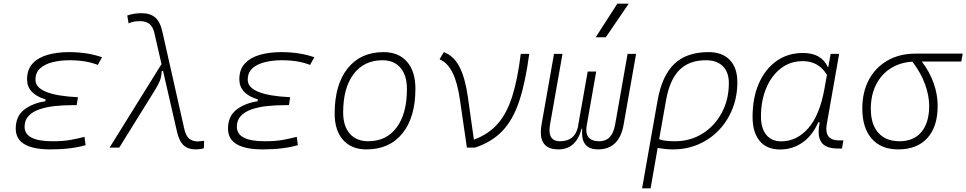

<svg xmlns="http://www.w3.org/2000/svg" viewBox="-20 -815 5335 1060"><path d="M258.3 9.8Q66.9 9.8 66.9 -105Q66.9 -171.9 112.1 -208.3Q157.2 -244.6 230 -255.9L231.9 -266.1Q129.4 -296.9 129.4 -377Q129.4 -431.6 160.2 -464.6Q190.9 -497.6 243.4 -512.5Q295.9 -527.3 360.8 -527.3Q461.9 -527.3 543.5 -499L520 -456.5Q456.1 -482.4 363.8 -482.4Q314 -482.4 271 -471.9Q228 -461.4 201.9 -438Q175.8 -414.6 175.8 -374.5Q175.8 -289.6 410.2 -278.3L403.3 -234.4H375.5Q327.1 -234.4 280.8 -229.2Q234.4 -224.1 197 -211.2Q159.7 -198.2 137.7 -174.8Q115.7 -151.4 115.7 -115.2Q115.7 -35.2 270 -35.2Q330.6 -35.2 372.1 -43Q413.6 -50.8 446.3 -59.6L452.6 -13.7Q372.6 9.8 258.3 9.8Z M1059.6 9.8Q1018.6 9.8 993.9 -12.7Q969.2 -35.2 957 -88.4L879.9 -424.8L873 -422.4Q871.1 -391.1 862.8 -369.6Q854.5 -348.1 837.4 -320.8L638.2 0H585L871.6 -460.9L833 -629.9Q824.7 -667.5 804.9 -682.9Q785.2 -698.2 754.9 -698.2Q732.9 -698.2 720.2 -695.8Q707.5 -693.4 689.9 -686L682.6 -729.5Q704.1 -736.8 722.7 -739.5Q741.2 -742.2 762.7 -742.2Q808.6 -742.2 836.4 -718.8Q864.3 -695.3 876.5 -639.6L997.6 -102.5Q1005.9 -65.4 1024.2 -49.8Q1042.5 -34.2 1072.3 -34.2Q1079.6 -34.2 1106.9 -37.6L1105.5 3.9Q1084.5 9.8 1059.6 9.8Z M1430.2 9.8Q1238.8 9.8 1238.8 -105Q1238.8 -171.9 1283.9 -208.3Q1329.1 -244.6 1401.9 -255.9L1403.8 -266.1Q1301.3 -296.9 1301.3 -377Q1301.3 -431.6 1332 -464.6Q1362.8 -497.6 1415.3 -512.5Q1467.8 -527.3 1532.7 -527.3Q1633.8 -527.3 1715.3 -499L1691.9 -456.5Q1627.9 -482.4 1535.6 -482.4Q1485.8 -482.4 1442.9 -471.9Q1399.9 -461.4 1373.8 -438Q1347.7 -414.6 1347.7 -374.5Q1347.7 -289.6 1582 -278.3L1575.2 -234.4H1547.4Q1499 -234.4 1452.6 -229.2Q1406.2 -224.1 1368.9 -211.2Q1331.5 -198.2 1309.6 -174.8Q1287.6 -151.4 1287.6 -115.2Q1287.6 -35.2 1441.9 -35.2Q1502.4 -35.2 1543.9 -43Q1585.4 -50.8 1618.2 -59.6L1624.5 -13.7Q1544.4 9.8 1430.2 9.8Z M2002.9 9.8Q1920.4 9.8 1874 -42.5Q1827.6 -94.7 1827.6 -187.5Q1827.6 -347.7 1899.2 -437.5Q1970.7 -527.3 2097.7 -527.3Q2180.7 -527.3 2227.1 -474.1Q2273.4 -420.9 2273.4 -325.2Q2273.4 -167.5 2201.9 -78.9Q2130.4 9.8 2002.9 9.8ZM2012.7 -35.2Q2113.3 -35.2 2169.9 -111.3Q2226.6 -187.5 2226.6 -323.7Q2226.6 -398.4 2191.2 -440.4Q2155.8 -482.4 2091.8 -482.4Q1989.7 -482.4 1932.1 -406Q1874.5 -329.6 1874.5 -193.8Q1874.5 -119.1 1911.1 -77.1Q1947.8 -35.2 2012.7 -35.2Z M2557.6 0 2519.5 -262.2Q2505.9 -358.4 2478.8 -413.3Q2451.7 -468.3 2406.7 -487.8L2430.2 -527.3Q2485.8 -506.3 2517.1 -445.3Q2548.3 -384.3 2563.5 -276.9L2596.2 -43.9Q2676.8 -73.7 2727.5 -131.3Q2778.3 -189 2808.1 -283.4Q2837.9 -377.9 2855 -517.6H2901.9Q2880.9 -359.4 2846.2 -255.9Q2811.5 -152.3 2753.2 -91.6Q2694.8 -30.8 2602.5 0Z M3281.2 9.8Q3193.4 9.8 3193.4 -82Q3193.4 -92.8 3194.3 -104.5H3190.9Q3160.6 9.8 3063.5 9.8Q2965.8 9.8 2965.8 -84.5Q2965.8 -104 2969.7 -127L3038.6 -517.6H3085.4L3016.6 -127Q3013.7 -109.9 3013.7 -96.2Q3013.7 -35.2 3071.3 -35.2Q3151.9 -35.2 3169.9 -111.3L3224.6 -419.9H3271.5L3218.3 -117.2Q3216.8 -106.9 3216.8 -98.1Q3216.8 -35.2 3289.1 -35.2Q3359.9 -35.2 3376 -127L3444.8 -517.6H3491.7L3422.9 -127Q3398.9 9.8 3281.2 9.8ZM3269 -609.4 3388.2 -794.9H3451.2L3324.7 -609.4Z M3891.6 -527.3Q3967.3 -527.3 4009 -484.1Q4050.8 -440.9 4050.8 -361.3Q4050.8 -282.2 4023.9 -214.6Q3997.1 -147 3949 -96.7Q3900.9 -46.4 3836.2 -18.3Q3771.5 9.8 3695.3 9.8Q3673.8 9.8 3653.1 7.6Q3632.3 5.4 3610.8 2L3571.8 224.6H3524.9L3610.4 -260.3Q3634.8 -397.5 3702.9 -462.4Q3771 -527.3 3891.6 -527.3ZM3619.1 -46.4Q3647.5 -35.2 3706.1 -35.2Q3791 -35.2 3858.4 -77.4Q3925.8 -119.6 3964.8 -192.4Q4003.9 -265.1 4003.9 -356.4Q4003.9 -416.5 3970.7 -449.5Q3937.5 -482.4 3877 -482.4Q3784.2 -482.4 3730.5 -428.2Q3676.8 -374 3656.7 -259.3Z M4552.7 -444.3 4565.9 -517.6H4612.8L4544.9 -131.8Q4542 -116.7 4542 -104Q4542 -40 4611.3 -40H4636.2L4628.4 4.9H4605Q4538.1 4.9 4514.2 -30.3Q4499.5 -51.8 4499.5 -87.9Q4499.5 -110.8 4505.4 -139.6H4497.1Q4466.3 -67.9 4411.4 -28.8Q4356.4 10.3 4285.6 10.3Q4213.4 10.3 4174.1 -36.9Q4134.8 -84 4134.8 -169.4Q4134.8 -275.4 4169.7 -354.7Q4204.6 -434.1 4267.1 -478.3Q4329.6 -522.5 4413.6 -522.5Q4515.1 -522.5 4550.3 -444.3ZM4412.1 -477.5Q4342.8 -477.5 4291 -437.5Q4239.3 -397.5 4210.2 -328.4Q4181.2 -259.3 4181.2 -171.9Q4181.2 -106 4210.7 -70.3Q4240.2 -34.7 4293 -34.7Q4378.9 -34.7 4442.4 -107.2Q4505.9 -179.7 4531.7 -325.7L4545.4 -401.9Q4499.5 -477.5 4412.1 -477.5Z M4939 9.8Q4844.7 9.8 4792.7 -49.3Q4740.7 -108.4 4740.7 -215.8Q4740.7 -307.1 4777.3 -375.2Q4814 -443.4 4880.4 -481.2Q4946.8 -519 5035.6 -519H5294.9L5287.1 -475.1H5069.3Q5113.8 -416 5135.3 -354Q5156.7 -292 5156.7 -230.5Q5156.7 -115.7 5099.9 -53Q5043 9.8 4939 9.8ZM5017.1 -474.6Q4947.8 -470.2 4896 -436.8Q4844.2 -403.3 4815.9 -346.2Q4787.6 -289.1 4787.6 -213.9Q4787.6 -128.4 4829.1 -81.8Q4870.6 -35.2 4946.3 -35.2Q5024.4 -35.2 5067.1 -86.4Q5109.9 -137.7 5109.9 -230.5Q5109.9 -285.6 5087.4 -348.9Q5064.9 -412.1 5017.1 -474.6Z"/></svg>

Font: CaskaydiaCove NFP ExtraLight
Style: Italic
Weight: 200
Italic angle: -10°
Designer: Aaron Bell
Foundry: Saja Typeworks
Version: Version 2111.001; VTT 6.35;Nerd Fonts 3.1.1